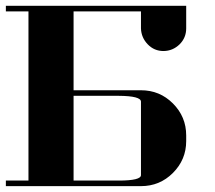

<svg xmlns="http://www.w3.org/2000/svg" viewBox="-20 -635 732 655"><path d="M0 0V-19H77.1V-596.2H0V-615.2H615.2V-538.1Q615.2 -506.3 592.8 -483.9Q569.8 -461.4 538.1 -460.9Q505.9 -460.9 483.9 -483.9Q461.9 -506.8 460.9 -538.1V-596.2H231V-327.1H460.9Q524.9 -327.1 569.8 -282.2Q615.2 -236.8 615.2 -172.9V-153.8Q615.2 -90.3 569.8 -44.9Q524.9 0 460.9 0ZM231 -19H384.8Q461.9 -19 460.9 -38.1V-288.1Q460.9 -307.6 384.8 -308.1H231Z"/></svg>

Font: Hjet
Style: Regular
Weight: 400
Designer: T. Christopher White
Version: Version 1.2